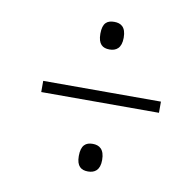

<svg xmlns="http://www.w3.org/2000/svg" viewBox="-59 -646 583 575"><g transform="rotate(10 232.5 -358.5)"><path d="M244 -502C264 -502 280 -512 280 -544C280 -577 264 -586 244 -586C223 -586 209 -577 209 -544C209 -512 223 -502 244 -502ZM65 -341H423V-375H65ZM244 -131C264 -131 280 -141 280 -172C280 -205 264 -215 244 -215C223 -215 209 -205 209 -172C209 -141 223 -131 244 -131Z"/></g></svg>

Font: Noto Serif Condensed ExtraLight
Style: Italic
Weight: 200
Width: 3
Italic angle: -12°
Designer: Monotype Design Team
Foundry: Monotype Imaging Inc.
Version: Version 2.013